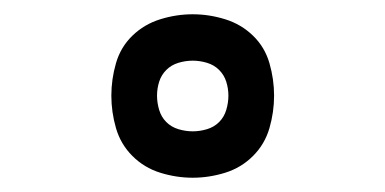

<svg xmlns="http://www.w3.org/2000/svg" viewBox="-20 -791 540 269"><path d="M250 -542Q227 -542 204.5 -549Q182 -556 165.5 -572.5Q149 -589 142.5 -611.5Q136 -634 136 -657Q136 -680 142.5 -702.5Q149 -725 165.5 -741Q182 -757 204.5 -764Q227 -771 250 -771Q273 -771 295.5 -764Q318 -757 334.5 -741Q351 -725 357.5 -702.5Q364 -680 364 -657Q364 -634 357.5 -611.5Q351 -589 334.5 -572.5Q318 -556 295.5 -549Q273 -542 250 -542ZM250 -607Q260 -607 270 -610Q280 -613 287 -620Q294 -627 297 -637Q300 -647 300 -657Q300 -667 297 -676.5Q294 -686 287 -693Q280 -700 270 -703Q260 -706 250 -706Q240 -706 230 -703Q220 -700 213 -693Q206 -686 203 -676.5Q200 -667 200 -657Q200 -647 203 -637Q206 -627 213 -620Q220 -613 230 -610Q240 -607 250 -607Z"/></svg>

Font: Iosevka Term Curly
Style: Regular
Weight: 400
Designer: Belleve Invis
Foundry: Belleve Invis
Version: Version 32.3.0